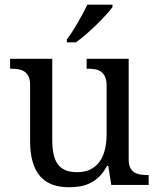

<svg xmlns="http://www.w3.org/2000/svg" viewBox="-20 -786 675 816"><path d="M526.9 -108.9Q526.9 -86.9 533.4 -73.5Q540 -60.1 551.3 -53.2Q562.5 -46.4 577.4 -44.2Q592.3 -42 608.9 -42H611.8V0H453.1L439.9 -81.1H435.1Q419.9 -52.7 401.6 -35.2Q383.3 -17.6 362.8 -7.6Q342.3 2.4 319.8 6.1Q297.4 9.8 272.9 9.8Q233.4 9.8 202.6 -1.5Q171.9 -12.7 150.9 -36.6Q129.9 -60.5 118.9 -97.7Q107.9 -134.8 107.9 -186V-425.8Q107.9 -447.8 101.3 -461.2Q94.7 -474.6 83.5 -481.9Q72.3 -489.3 57.4 -491.7Q42.5 -494.1 25.9 -494.1H22.9V-536.1H202.1V-190.9Q202.1 -158.2 207.3 -132.8Q212.4 -107.4 224.4 -89.8Q236.3 -72.3 256.6 -63.2Q276.9 -54.2 307.1 -54.2Q340.3 -54.2 364 -65.9Q387.7 -77.6 403.1 -98.9Q418.5 -120.1 425.8 -149.9Q433.1 -179.7 433.1 -215.8V-421.9Q433.1 -445.3 426.5 -459.7Q419.9 -474.1 408.9 -481.7Q397.9 -489.3 383.1 -491.7Q368.2 -494.1 351.1 -494.1H348.1V-536.1H526.9ZM264.2 -619.1Q275.4 -633.3 287.4 -651.9Q299.3 -670.4 310.8 -690.2Q322.3 -710 332.8 -729.7Q343.3 -749.5 351.1 -766.1H458V-755.9Q448.7 -742.7 430.7 -722.9Q412.6 -703.1 390.6 -681.6Q368.7 -660.2 345.5 -639.9Q322.3 -619.6 302.2 -606H264.2Z"/></svg>

Font: Droid-TTFautohint Serif
Style: Regular
Weight: 400
Foundry: Ascender Corporation
Version: Version 1.00; ttfautohint (v1.00rc1.4-1a1c-dirty) -l 8 -r 50